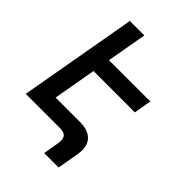

<svg xmlns="http://www.w3.org/2000/svg" viewBox="-256 -835 1112 1112"><g transform="rotate(45 300.0 -279.0)"><path d="M321.5 167 336.5 80.5Q340 59.5 340 49Q340 23.5 326.8 11.8Q313.5 0 282 0H3.5L131.5 -725H250L206.5 -479H545L526 -371H187.5L141 -107H340Q402 -107 434 -79Q466 -51 466 -1Q466 15.5 463 32.5L439.5 167Z"/></g></svg>

Font: JuliaMono SemiBoldItalic
Style: Regular
Weight: 600
Italic angle: -9°
Monospace: yes
Designer: cormullion
Foundry: corm
Version: Version 0.049; ttfautohint (v1.8.4)